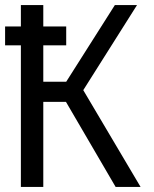

<svg xmlns="http://www.w3.org/2000/svg" viewBox="-21 -734 604 754"><path d="M61 0V-556H-1V-630H61V-714H149V-630H239V-556H149V-413H239L430 -714H517L306 -380L531 0H433L238 -334H149V0Z"/></svg>

Font: Noto Sans Mono SemiCondensed
Style: Regular
Weight: 400
Width: 4
Designer: Monotype Design Team
Foundry: Monotype Imaging Inc.
Version: Version 2.014